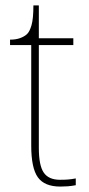

<svg xmlns="http://www.w3.org/2000/svg" viewBox="-20 -677 326 707"><path d="M202 10Q144 10 119.5 -24Q95 -58 95 -141V-511H17V-531Q38 -531 53.5 -536.5Q69 -542 79 -551Q89 -560 96 -584Q103 -608 103 -657H123V-536H250V-511H123V-132Q123 -68 141 -41.5Q159 -15 201 -15Q218 -15 230.5 -16Q243 -17 259 -20V5Q243 8 229.5 9Q216 10 202 10Z"/></svg>

Font: Noto Serif Telugu Thin
Style: Regular
Weight: 100
Designer: Jelle Bosma - Monotype Design Team
Foundry: Monotype Imaging Inc.
Version: Version 2.005; ttfautohint (v1.8.4.7-5d5b)